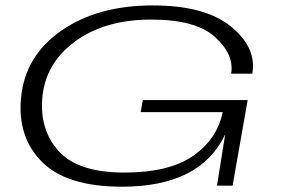

<svg xmlns="http://www.w3.org/2000/svg" viewBox="-20 -702 1083 726"><path d="M441 4Q232 4 138.8 -89.8Q45.5 -183.5 59.5 -332Q74.5 -490.5 211.8 -586Q349 -681.5 558 -681.5Q755.5 -681.5 853.5 -601.5Q951.5 -521.5 934 -423.5H854Q866 -495.5 793.5 -561.8Q721 -628 551.5 -628Q377 -628 264.2 -545.5Q151.5 -463 140 -332Q129.5 -210.5 202.5 -130Q275.5 -49.5 450 -49.5Q620 -49.5 711 -113.2Q802 -177 822.5 -280L822 -278H512L520 -323.5H916.5L859.5 0H800.5L831.5 -194Q738 4 441 4Z"/></svg>

Font: Anybody UltraExpanded Light
Style: Italic
Weight: 300
Width: 9
Italic angle: -10°
Designer: Tyler Finck
Foundry: Etcetera Type Company
Version: Version 1.010; ttfautohint (v1.8.3) -l 8 -r 50 -G 200 -x 14 